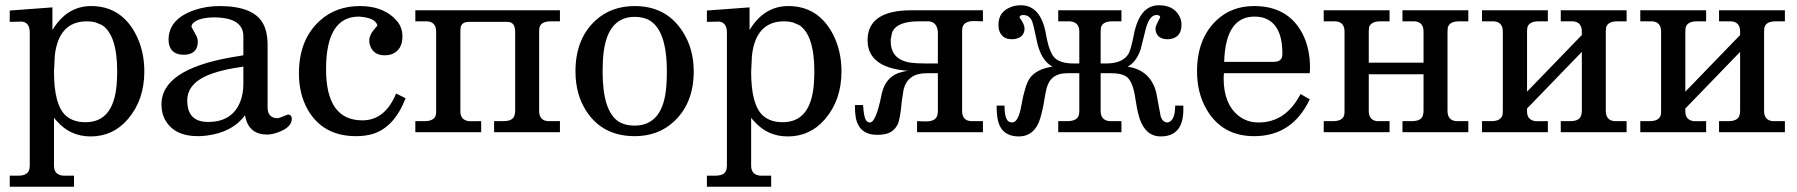

<svg xmlns="http://www.w3.org/2000/svg" viewBox="-20 -502 6823 729"><path d="M528 -231Q528 -122 465 -49Q409 16 324 16Q247 16 196 -42Q190 -48 185 -55V127Q185 162 220 165Q221 165 255 165H261V207H17V165H49Q88 165 92 138Q93 133 93 127V-378Q93 -417 63 -420L17 -419V-462L179 -474V-388Q234 -479 326 -479Q438 -479 494 -375Q528 -311 528 -231ZM425 -229Q425 -370 367 -407L343 -417Q328 -421 310 -421Q203 -421 188 -291L185 -229Q185 -102 231 -62Q259 -38 305 -38Q417 -38 424 -198Q425 -212 425 -229Z M1088 -51Q1088 -19 1037 0Q1016 8 995 9Q927 9 912 -56L910 -64Q862 1 763 13Q747 15 731 15Q645 15 610 -42Q593 -69 593 -106Q593 -237 856 -284Q874 -287 904 -292V-364Q904 -427 817 -435Q807 -436 797 -436Q738 -436 715 -416Q707 -409 707 -400L727 -363Q731 -353 731 -344Q731 -302 691 -295L679 -294Q629 -294 621 -337Q620 -344 620 -351Q620 -430 719 -464Q764 -479 813 -479Q941 -479 978 -414Q996 -382 996 -331V-94Q996 -59 1025 -54Q1029 -53 1033 -53Q1039 -53 1068 -65Q1072 -67 1074 -67Q1087 -67 1088 -51ZM904 -183V-249Q765 -230 720 -186Q691 -159 691 -120Q691 -39 770 -39Q863 -39 893 -118Q904 -147 904 -183Z M1520 -129Q1477 -18 1394 7Q1366 15 1332 15Q1208 15 1150 -83Q1115 -143 1115 -223Q1115 -352 1195 -424Q1256 -479 1347 -479Q1425 -479 1473 -437L1490 -419Q1508 -395 1508 -364Q1508 -312 1467 -296Q1455 -292 1441 -292Q1399 -292 1386 -327Q1382 -336 1382 -347Q1382 -371 1407 -398Q1413 -404 1413 -406Q1404 -435 1343 -439Q1218 -439 1218 -239Q1218 -45 1356 -45Q1442 -45 1484 -147Z M2106 0H1856V-42H1891Q1929 -42 1934 -66Q1936 -73 1936 -81V-382Q1936 -413 1915 -418Q1910 -419 1902 -419H1761Q1733 -419 1729 -398Q1728 -392 1728 -382V-78Q1728 -42 1770 -41Q1741 -42 1802 -42H1807V0H1557V-42H1592Q1629 -42 1635 -66Q1636 -72 1636 -81V-382Q1636 -418 1603 -421H1567H1557V-463H2106V-421H2071Q2034 -421 2028 -397L2027 -382V-81Q2027 -45 2060 -42Q2061 -42 2096 -42H2106Z M2614 -231Q2614 -108 2536 -38Q2477 15 2390 15Q2267 15 2205 -82Q2165 -145 2165 -231Q2165 -356 2243 -426Q2302 -479 2390 -479Q2510 -479 2572 -382Q2614 -317 2614 -231ZM2512 -231Q2512 -393 2440 -428Q2418 -438 2390 -438Q2277 -438 2269 -270Q2268 -253 2268 -231Q2268 -81 2328 -41Q2353 -25 2389 -25Q2499 -25 2510 -176Q2512 -199 2512 -231Z M3175 -231Q3175 -122 3112 -49Q3056 16 2971 16Q2894 16 2843 -42Q2837 -48 2832 -55V127Q2832 162 2867 165Q2868 165 2902 165H2908V207H2664V165H2696Q2735 165 2739 138Q2740 133 2740 127V-378Q2740 -417 2710 -420L2664 -419V-462L2826 -474V-388Q2881 -479 2973 -479Q3085 -479 3141 -375Q3175 -311 3175 -231ZM3072 -229Q3072 -370 3014 -407L2990 -417Q2975 -421 2957 -421Q2850 -421 2835 -291L2832 -229Q2832 -102 2878 -62Q2906 -38 2952 -38Q3064 -38 3071 -198Q3072 -212 3072 -229Z M3712 0H3462V-42L3495 -41H3496Q3536 -41 3540 -69Q3541 -75 3541 -81V-224H3498Q3427 -224 3411 -163L3404 -118Q3398 -49 3388 -29Q3378 -9 3359 1Q3340 10 3311 10Q3241 10 3229 -57Q3226 -75 3226 -103H3257Q3260 -52 3271 -42Q3276 -37 3283 -37Q3306 -37 3327 -142Q3328 -148 3329 -151Q3346 -216 3406 -229Q3416 -232 3429 -233Q3287 -243 3275 -333Q3274 -341 3274 -349Q3274 -463 3441 -463H3712V-421L3678 -422H3677Q3639 -422 3634 -396Q3633 -390 3633 -382V-81Q3633 -44 3667 -42Q3661 -42 3707 -42H3712ZM3541 -261V-382Q3537 -419 3506 -421H3468Q3384 -421 3367 -378L3362 -353V-346Q3362 -275 3438 -264Q3459 -261 3496 -261Z M4473 -86Q4473 16 4387 16Q4322 16 4301 -73Q4298 -82 4289 -139Q4279 -198 4254 -213Q4235 -224 4200 -224H4191H4159V-81Q4159 -45 4193 -42Q4194 -42 4228 -42H4238V0H3998V-42H4032Q4072 -42 4077 -68Q4078 -74 4078 -81V-224H4032Q3975 -224 3958 -179Q3952 -164 3948 -139Q3935 -53 3917 -23Q3893 16 3849 16Q3778 16 3767 -55Q3764 -74 3764 -101H3794Q3794 -49 3811 -40Q3816 -37 3823 -37Q3847 -37 3858 -102Q3872 -180 3890 -205Q3915 -240 3976 -249Q3931 -273 3916 -350Q3903 -413 3898 -423Q3888 -445 3865 -445Q3851 -445 3851 -435Q3870 -411 3870 -394Q3870 -361 3834 -354Q3828 -353 3822 -353Q3781 -353 3772 -393Q3771 -400 3771 -408Q3771 -460 3823 -477Q3838 -482 3856 -482Q3933 -482 3952 -369Q3964 -301 3986 -281Q4008 -261 4056 -261H4078V-382Q4078 -418 4043 -421Q4042 -421 4008 -421H3998V-463H4238V-421H4203Q4166 -421 4160 -397L4159 -382V-261H4180Q4245 -261 4266 -300Q4275 -318 4285 -370Q4307 -482 4380 -482Q4434 -482 4456 -444Q4466 -428 4466 -408Q4466 -364 4429 -355Q4422 -353 4414 -353Q4369 -353 4367 -394Q4367 -403 4385 -436Q4385 -445 4371 -445Q4345 -445 4331 -395L4311 -315Q4294 -265 4261 -249Q4348 -236 4370 -151L4387 -60Q4395 -37 4413 -37Q4442 -42 4442 -101H4473Z M4954 -244 4953 -225V-224H4627L4626 -206V-205Q4626 -108 4682 -63Q4714 -37 4759 -37Q4862 -37 4918 -145L4953 -125Q4887 15 4742 15Q4620 15 4561 -87Q4525 -149 4525 -231Q4525 -355 4599 -425Q4656 -479 4742 -479Q4870 -479 4925 -375Q4954 -319 4954 -244ZM4849 -299Q4849 -416 4772 -436Q4758 -439 4743 -439Q4633 -439 4628 -267H4814Q4844 -267 4848 -287Q4849 -292 4849 -299Z M5555 0H5305V-42H5340Q5378 -42 5383 -66Q5385 -73 5385 -81V-220H5177V-81Q5177 -46 5208 -42Q5209 -42 5246 -42H5256V0H5006V-42H5041Q5078 -42 5084 -66Q5085 -72 5085 -81V-382Q5085 -418 5052 -421H5016H5006V-463H5256V-421H5221Q5184 -421 5178 -397L5177 -382V-264H5385V-382Q5385 -418 5352 -421Q5353 -421 5315 -421H5305V-463H5555V-421H5520Q5483 -421 5477 -397L5476 -382V-81Q5476 -45 5509 -42Q5510 -42 5545 -42H5555Z M6156 0H5906V-42H5941Q5979 -42 5984 -66Q5986 -73 5986 -81V-305L5778 -90V-78Q5778 -42 5820 -41Q5791 -42 5852 -42H5857V0H5607V-42H5642Q5679 -42 5685 -66Q5686 -72 5686 -81V-382Q5686 -418 5653 -421H5617H5607V-463H5857V-421H5822Q5785 -421 5779 -397L5778 -382V-154L5986 -369V-382Q5986 -418 5953 -421Q5954 -421 5916 -421H5906V-463H6156V-421H6121Q6084 -421 6078 -397L6077 -382V-81Q6077 -45 6110 -42Q6111 -42 6146 -42H6156Z M6757 0H6507V-42H6542Q6580 -42 6585 -66Q6587 -73 6587 -81V-305L6379 -90V-78Q6379 -42 6421 -41Q6392 -42 6453 -42H6458V0H6208V-42H6243Q6280 -42 6286 -66Q6287 -72 6287 -81V-382Q6287 -418 6254 -421H6218H6208V-463H6458V-421H6423Q6386 -421 6380 -397L6379 -382V-154L6587 -369V-382Q6587 -418 6554 -421Q6555 -421 6517 -421H6507V-463H6757V-421H6722Q6685 -421 6679 -397L6678 -382V-81Q6678 -45 6711 -42Q6712 -42 6747 -42H6757Z"/></svg>

Font: cwTeXKai
Style: Medium
Weight: 500
Version: Version 1.17